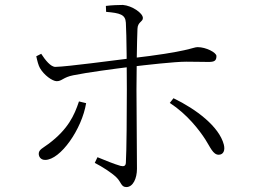

<svg xmlns="http://www.w3.org/2000/svg" viewBox="-20 -750 1040 778"><path d="M492 8C519 8 535 -27 535 -66C535 -88 533 -324 533 -387C533 -458 535 -587 537 -633C538 -662 559 -661 559 -677C559 -697 515 -727 478 -730C461 -730 432 -729 409 -726L410 -702C467 -697 488 -691 490 -658C493 -611 494 -458 494 -389C494 -304 493 -134 490 -90C489 -76 480 -75 468 -78C443 -85 404 -101 375 -113L364 -90C395 -74 431 -51 451 -32C472 -12 470 8 492 8ZM163 -102C225 -102 312 -227 329 -332L300 -339C281 -282 256 -227 178 -168C154 -150 137 -144 137 -127C137 -115 145 -102 163 -102ZM210 -421C231 -421 236 -437 277 -445C336 -457 443 -471 507 -479C574 -487 688 -500 735 -500C772 -500 799 -499 825 -499C849 -499 857 -504 857 -523C857 -537 815 -559 781 -559C760 -559 749 -541 504 -513C445 -506 254 -480 205 -479C186 -478 163 -507 147 -532L127 -522C131 -503 136 -484 142 -474C158 -446 192 -421 210 -421ZM866 -123C885 -123 893 -140 887 -164C868 -237 776 -307 683 -352L668 -333C740 -286 788 -222 812 -185C832 -154 843 -123 866 -123Z"/></svg>

Font: Source Han Serif TW VF
Style: Regular
Weight: 250
Designer: Ryoko NISHIZUKA 西塚涼子 (kana & ideographs); Frank Grießhammer (Latin, Greek & Cyrillic); Wenlong ZHANG 张文龙 (bopomofo); San
Foundry: Adobe
Version: Version 2.002;hotconv 1.1.0;makeotfexe 2.6.0